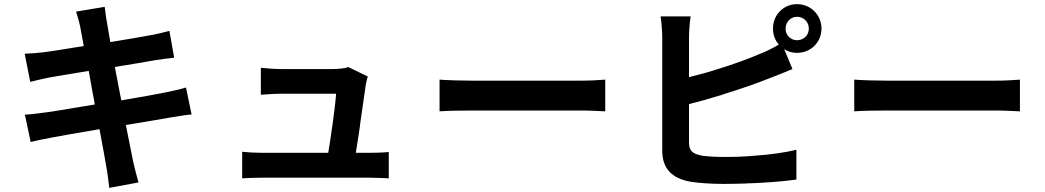

<svg xmlns="http://www.w3.org/2000/svg" viewBox="-20 -845 5040 926"><path d="M648 35C639 3 630 -32 623 -62C617 -93 603 -160 587 -242C675 -256 752 -270 800 -278C838 -284 877 -291 904 -293L877 -423C851 -415 816 -407 777 -399C732 -390 655 -376 565 -361C564 -363 564 -364 564 -366L562 -376L560 -386L558 -396C550 -439 542 -482 534 -522C617 -535 689 -548 730 -555C740 -556 750 -558 760 -559L771 -561C790 -563 808 -565 820 -567L797 -696C773 -689 737 -681 705 -675C669 -668 597 -656 512 -642C504 -687 498 -722 496 -736C491 -760 488 -792 485 -812L347 -789C354 -765 361 -744 367 -715C370 -699 376 -665 384 -623C298 -609 225 -597 190 -593C159 -589 131 -587 99 -586L126 -450C160 -459 184 -464 216 -471C247 -476 320 -489 408 -503C414 -469 421 -432 427 -396L429 -386C432 -371 435 -356 437 -341C416 -338 396 -334 376 -331L364 -329C295 -318 237 -307 202 -303C170 -299 127 -293 100 -292L128 -160C151 -166 183 -173 226 -181C269 -189 358 -205 460 -222C476 -138 488 -68 493 -39C499 -10 502 24 507 61L648 35Z M1855 -112C1829 -109 1785 -108 1759 -108H1696C1702 -143 1709 -190 1716 -237L1717 -248C1728 -324 1739 -400 1744 -435C1746 -445 1749 -463 1754 -476L1659 -522C1647 -515 1607 -512 1586 -512H1335C1308 -512 1264 -515 1238 -518V-388C1267 -390 1304 -393 1336 -393H1601C1599 -362 1592 -304 1584 -245L1582 -233C1576 -188 1569 -143 1563 -108H1245C1210 -108 1175 -110 1148 -113V15C1186 13 1209 12 1245 12H1761C1788 12 1835 14 1855 15V-112Z M2899 -461C2873 -459 2831 -456 2784 -456H2258C2206 -456 2136 -458 2100 -461V-308C2137 -311 2201 -312 2258 -312H2784C2826 -312 2875 -309 2899 -308V-461Z M3821 21V-123C3772 -110 3695 -99 3618 -94L3608 -93L3597 -92C3555 -89 3515 -88 3480 -88C3435 -88 3397 -90 3367 -94C3322 -103 3303 -115 3303 -158V-343C3325 -349 3349 -355 3372 -361L3382 -364C3402 -370 3423 -376 3443 -382L3453 -385C3455 -385 3457 -386 3458 -386L3468 -390C3549 -415 3627 -442 3687 -466C3720 -478 3763 -496 3802 -512L3762 -608C3780 -596 3800 -590 3824 -590C3890 -590 3942 -641 3942 -707C3942 -773 3890 -825 3824 -825C3764 -825 3716 -781 3709 -723L3708 -709V-707C3708 -677 3718 -651 3736 -630C3702 -610 3674 -596 3642 -584C3589 -561 3520 -536 3449 -514L3439 -511L3429 -508C3427 -507 3425 -507 3424 -506L3414 -503C3403 -500 3393 -497 3383 -494L3373 -491C3349 -485 3326 -479 3303 -473V-663C3303 -691 3306 -736 3311 -766H3166C3171 -736 3174 -685 3174 -663V-118C3174 -32 3221 15 3308 31C3351 38 3408 42 3473 42C3506 42 3542 41 3579 40L3589 39C3600 39 3610 39 3621 38H3632C3634 37 3635 37 3637 37H3648L3658 36C3718 33 3776 27 3821 21ZM3769 -702C3769 -704 3769 -706 3769 -707C3769 -739 3793 -764 3824 -764C3856 -764 3881 -739 3881 -707C3881 -675 3856 -651 3824 -651C3795 -651 3771 -673 3769 -702ZM3708 -709ZM3708 -718V-713V-709Z M4899 -461C4873 -459 4831 -456 4784 -456H4258C4206 -456 4136 -458 4100 -461V-308C4137 -311 4201 -312 4258 -312H4784C4826 -312 4875 -309 4899 -308V-461Z"/></svg>

Font: Glow Sans TC Normal
Style: Bold
Weight: 700
Designer: Ryoko NISHIZUKA (kana, bopomofo & ideographs); Paul D. Hunt (Latin, Greek & Cyrillic); Sandoll Communications, Soo-young
Version: Version 0.93